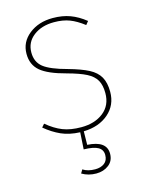

<svg xmlns="http://www.w3.org/2000/svg" viewBox="-113 -599 675 881"><g transform="rotate(-15 225.0 -158.5)"><path d="M228 10 227 74Q318 79 318 140Q318 174 293.5 193Q269 212 234 212Q197 212 166 194L176 177Q199 192 234 192Q261 192 278 179Q295 166 295 140Q295 115 274 103Q253 91 206 90L211 10Q160 8 122 -9Q84 -26 48 -56L61 -71Q98 -40 134.5 -25.5Q171 -11 223 -11Q287 -11 328 -43.5Q369 -76 369 -134Q369 -172 355.5 -195.5Q342 -219 311 -235Q280 -251 221 -267Q137 -289 101.5 -319Q66 -349 66 -401Q66 -457 111.5 -493Q157 -529 224 -529Q270 -529 306.5 -515.5Q343 -502 378 -474L365 -458Q330 -485 298.5 -497Q267 -509 225 -509Q166 -509 127.5 -479.5Q89 -450 89 -401Q89 -356 120.5 -331Q152 -306 231 -285Q292 -268 326.5 -250Q361 -232 376.5 -204.5Q392 -177 392 -134Q392 -71 346.5 -31.5Q301 8 228 10Z"/></g></svg>

Font: Fira Sans Thin
Style: Regular
Weight: 100
Designer: bBox Type GmbH & Carrois Corporate GbR & Edenspiekermann AG
Foundry: bBox Type GmbH & Carrois Corporate GbR & Edenspiekermann AG
Version: Version 4.301